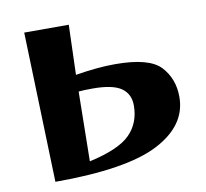

<svg xmlns="http://www.w3.org/2000/svg" viewBox="-68 -631 771 717"><g transform="rotate(-10 318.0 -272.5)"><path d="M68 -557H237L231 -368Q315 -382 382 -382Q511 -382 554 -335.5Q597 -289 597 -220Q597 -112 477 -50Q357 12 86 12ZM424 -218Q424 -262 391.5 -284.5Q359 -307 283 -307Q249 -307 230 -305L226 -41Q339 -66 381.5 -109Q424 -152 424 -218Z"/></g></svg>

Font: Tiejili SC
Style: Regular
Weight: 400
Designer: Buernia
Foundry: Ershou Xiaoxi Press
Version: Version 1.100